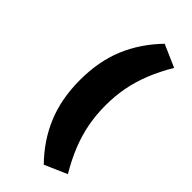

<svg xmlns="http://www.w3.org/2000/svg" viewBox="-287 -781 1035 1035"><g transform="rotate(45 231.0 -263.0)"><path d="M293 198Q201 104 154.5 -9Q108 -122 108 -263Q108 -405 154.5 -517Q201 -629 293 -724L421 -668Q380 -599 353.5 -533Q327 -467 314.5 -401Q302 -335 302 -263Q302 -192 314.5 -125.5Q327 -59 353.5 7Q380 73 421 142Z"/></g></svg>

Font: Nunito Sans 7pt SemiExpanded Black
Style: Regular
Weight: 900
Width: 6
Designer: Vernon Adams
Foundry: Vernon Adams
Version: Version 3.101;gftools[0.9.27]